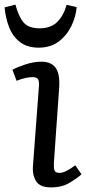

<svg xmlns="http://www.w3.org/2000/svg" viewBox="-49 -800 374 834"><path d="M120 -424Q122 -447 116 -456Q110 -465 93 -465Q80 -465 63 -461.5Q46 -458 23 -449L5 -497Q25 -508 61 -520Q97 -532 131 -532Q174 -532 193 -505Q212 -478 208 -419L185 -92Q184 -70 188 -59.5Q192 -49 210 -49Q234 -49 278 -82L305 -43Q288 -27 254 -6.5Q220 14 173 14Q124 14 107.5 -13.5Q91 -41 94 -77ZM119 -593Q69 -593 37.5 -617.5Q6 -642 -9.5 -682Q-25 -722 -29 -768L18 -780Q32 -728 53.5 -702.5Q75 -677 123 -677Q172 -677 200 -705Q228 -733 240 -779L284 -769Q281 -729 261.5 -688Q242 -647 206.5 -620Q171 -593 119 -593Z"/></svg>

Font: Literata 7pt
Style: Italic
Weight: 400
Italic angle: -2°
Designer: Latin by Veronika Burian and Jose Scaglione. Greek by Irene Vlachou. Cyrillic by Vera Evstafieva
Foundry: TypeTogether
Version: Version 3.002